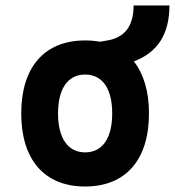

<svg xmlns="http://www.w3.org/2000/svg" viewBox="-20 -676 643 706"><path d="M293 9.8C441.9 9.8 527.8 -87.9 527.8 -258.8C527.8 -339.8 508.3 -404.3 472.2 -450.2C559.6 -483.4 603 -550.3 603 -655.8H471.2C471.2 -581.1 439.5 -538.1 375 -527.3L346.7 -522.5C330.1 -525.9 312 -527.3 293 -527.3C144 -527.3 58.1 -429.7 58.1 -258.8C58.1 -87.9 144 9.8 293 9.8ZM293 -115.7C230 -115.7 193.4 -167.5 193.4 -258.8C193.4 -350.6 230 -401.9 293 -401.9C356.4 -401.9 392.6 -350.6 392.6 -258.8C392.6 -167.5 356.4 -115.7 293 -115.7Z"/></svg>

Font: Cascadia Code
Style: Bold
Weight: 700
Monospace: yes
Designer: Aaron Bell
Foundry: Saja Typeworks
Version: Version 2404.023